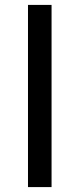

<svg xmlns="http://www.w3.org/2000/svg" viewBox="-20 -762 323 782"><path d="M94 0H190V-742H94Z"/></svg>

Font: AWKNG-Font Medium
Style: Regular
Weight: 500
Designer: Awakening Church
Foundry: Awakening Church
Version: Version 1.700;PS 001.700;hotconv 1.0.88;makeotf.lib2.5.64775